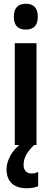

<svg xmlns="http://www.w3.org/2000/svg" viewBox="-20 -775 275 1026"><path d="M118 -755Q182 -755 182 -685Q182 -617 118 -617Q54 -617 54 -685Q54 -755 118 -755ZM175 -544V0H59V-544ZM106 107Q106 127 117 139.5Q128 152 149 152Q161 152 169 149.5Q177 147 184 144V220Q174 224 159 227.5Q144 231 124 231Q70 231 42.5 204.5Q15 178 15 130Q15 94 35.5 56.5Q56 19 100 -14L162 0Q129 33 117.5 57Q106 81 106 107Z"/></svg>

Font: Noto Sans Bengali ExtraCondensed SemiBold
Style: Regular
Weight: 600
Width: 2
Designer: Joana Ranito - Universal Thirst; Jelle Bosma - Monotype Design Team
Foundry: Universal Thirst ehf.
Version: Version 3.000; ttfautohint (v1.8.4.7-5d5b)